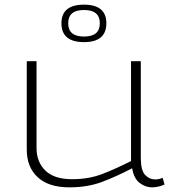

<svg xmlns="http://www.w3.org/2000/svg" viewBox="-20 -795 737 825"><path d="M278 10Q189 10 142 -33.5Q95 -77 95 -152V-532H137V-159Q137 -99 175 -62Q213 -25 290 -25Q361 -25 418.5 -47Q476 -69 543 -103V-532H585V-117Q585 -63 603.5 -43.5Q622 -24 647 -24Q663 -24 679 -31L687 -2Q660 10 633 10Q605 10 580 -9Q555 -28 548 -72Q479 -36 417.5 -13Q356 10 278 10ZM341 -614Q244 -614 244 -695Q244 -775 341 -775Q437 -775 437 -695Q437 -614 341 -614ZM341 -638Q409 -638 409 -695Q409 -752 341 -752Q273 -752 273 -695Q273 -638 341 -638Z"/></svg>

Font: Georama Extended ExtraLight
Style: Regular
Weight: 200
Width: 7
Designer: Jean-Baptiste Levee
Foundry: Production Type
Version: Version 1.000